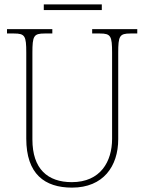

<svg xmlns="http://www.w3.org/2000/svg" viewBox="-20 -847 661 877"><path d="M180 -801H445V-827H180ZM309 10C452 10 520 -88 520 -211V-606C520 -683 526 -694 576 -694H607V-714H401V-694H436C486 -694 492 -683 492 -606V-213C492 -109 439 -15 308 -15C198 -15 128 -75 128 -210V-606C128 -683 134 -694 184 -694H219V-714H12V-694H44C94 -694 100 -683 100 -607V-214C100 -52 184 10 309 10Z"/></svg>

Font: Noto Serif Devanagari SemiCondensed Thin
Style: Regular
Weight: 100
Width: 4
Designer: Universal Thirst, Indian Type Foundry and the Monotype Design Team
Foundry: Monotype Imaging Inc.
Version: Version 2.004